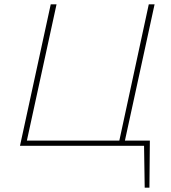

<svg xmlns="http://www.w3.org/2000/svg" viewBox="-20 -678 795 893"><path d="M561 -24H677L675 195H653L650 0H73L216 -658H243L105 -24H535L672 -658H699Z"/></svg>

Font: EauTestText Extralight
Style: Italic
Weight: 250
Italic angle: -12°
Designer: Christian Thalmann (Catharsis Fonts)
Version: Version 0.001;PS 000.001;hotconv 1.0.88;makeotf.lib2.5.64775